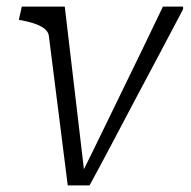

<svg xmlns="http://www.w3.org/2000/svg" viewBox="-20 -557 577 581"><path d="M176 -537H46L37 -497L48 -495Q73 -490 90 -483.5Q107 -477 117 -468Q127 -459 128 -447L185 4H251Q287 -62 322 -128.5Q357 -195 392.5 -262Q428 -329 463.5 -395.5Q499 -462 534 -529V-537H473Q442 -472 411 -408Q380 -344 349 -280.5Q318 -217 287 -153Q256 -89 224 -25L237 -19Z"/></svg>

Font: Roboto Serif 20pt ExtraLight
Style: Italic
Weight: 250
Italic angle: -10°
Version: Version 1.007